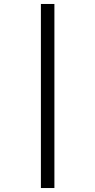

<svg xmlns="http://www.w3.org/2000/svg" viewBox="-20 -812 479 967"><path d="M186 -792H254V135H186Z"/></svg>

Font: Noto Sans Bengali UI Condensed
Style: Regular
Weight: 400
Width: 3
Designer: Jelle Bosma - Monotype Design Team
Foundry: Monotype Imaging Inc.
Version: Version 2.003; ttfautohint (v1.8.4.7-5d5b)